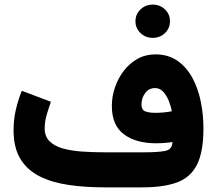

<svg xmlns="http://www.w3.org/2000/svg" viewBox="-20 -809 936 829"><path d="M564.9 -717.3Q564.9 -747.6 586.7 -768.3Q608.4 -789.1 639.6 -789.1Q670.9 -789.1 692.4 -768.3Q713.9 -747.6 713.9 -717.3Q713.9 -687 692.4 -666.3Q670.9 -645.5 639.6 -645.5Q608.4 -645.5 586.7 -666.3Q564.9 -687 564.9 -717.3ZM724.6 -195.8Q690.9 -190.4 653.8 -190.4Q566.9 -190.4 514.9 -229.2Q462.9 -268.1 462.9 -351.6Q462.9 -392.1 476.3 -431.4Q489.7 -470.7 514.4 -503.2Q539.1 -535.6 573.7 -554.9Q608.4 -574.2 650.9 -574.2Q706.5 -574.2 746.1 -546.6Q785.6 -519 810.5 -473.1Q835.4 -427.2 846.9 -370.4Q858.4 -313.5 858.4 -254.9Q858.4 -152.3 830.1 -97.2Q801.8 -42 743.4 -21Q685.1 0 594.7 0H432.1Q349.1 0 277.6 -10.3Q206.1 -20.5 152.3 -47.1Q98.6 -73.7 68.6 -122.1Q38.6 -170.4 38.6 -247.1Q38.6 -293.5 48.8 -336.9Q59.1 -380.4 74.2 -417L199.7 -369.6Q191.4 -346.2 182.1 -314.9Q172.9 -283.7 172.9 -254.9Q172.9 -219.7 194.3 -198.7Q215.8 -177.7 252.4 -167.7Q289.1 -157.7 335.4 -154.5Q381.8 -151.4 432.1 -151.4H605.5Q663.6 -151.4 693.6 -157.5Q723.6 -163.6 724.6 -195.8ZM649.9 -321.8Q668 -321.8 686.3 -323.5Q704.6 -325.2 721.7 -328.6Q718.3 -349.6 709 -372.8Q699.7 -396 685.1 -412.4Q670.4 -428.7 649.9 -428.7Q622.6 -428.7 606.7 -407Q590.8 -385.3 590.8 -357.9Q590.8 -333.5 608.6 -327.6Q626.5 -321.8 649.9 -321.8Z"/></svg>

Font: Vazirmatn RD UI FD Black
Style: Regular
Weight: 900
Designer: Saber Rastikerdar
Foundry: Saber Rastikerdar
Version: Version 33.003